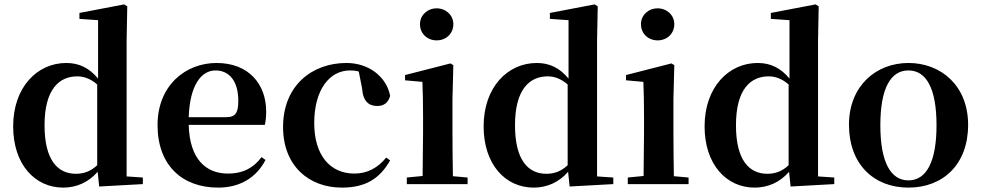

<svg xmlns="http://www.w3.org/2000/svg" viewBox="-20 -839 4472 875"><path d="M432 11 631 0V-30L557 -35V-653L560 -810L546 -819L342 -780V-753L427 -747V-481C386 -530 340 -552 282 -552C150 -552 40 -442 40 -263C40 -90 139 16 268 16C330 16 384 -9 425 -56ZM423 -86C393 -58 362 -47 326 -47C244 -47 183 -108 183 -268C183 -434 251 -491 332 -491C363 -491 393 -480 423 -454Z M974 16C1073 16 1148 -29 1190 -110L1172 -123C1137 -76 1090 -48 1019 -48C919 -48 844 -113 840 -270H1187C1191 -288 1193 -306 1193 -331C1193 -455 1114 -552 967 -552C825 -552 698 -449 698 -269C698 -84 812 16 974 16ZM840 -305C845 -452 898 -518 962 -518C1026 -518 1066 -468 1066 -380C1066 -326 1054 -305 1011 -305Z M1538 16C1645 16 1710 -24 1758 -108L1740 -121C1702 -74 1654 -48 1595 -48C1484 -48 1412 -132 1412 -278C1412 -429 1481 -518 1575 -518C1589 -518 1602 -517 1615 -513L1630 -437C1634 -376 1662 -356 1699 -356C1729 -356 1749 -370 1758 -402C1742 -488 1662 -552 1559 -552C1403 -552 1270 -450 1270 -260C1270 -83 1388 16 1538 16Z M1970 -655C2012 -655 2046 -685 2046 -729C2046 -770 2012 -801 1970 -801C1928 -801 1894 -770 1894 -729C1894 -685 1928 -655 1970 -655ZM1905 0H2111V-30L2044 -36C2043 -94 2042 -180 2042 -235V-388L2046 -542L2033 -550L1826 -497V-473L1905 -466C1907 -418 1908 -375 1908 -308V-235L1906 -37L1834 -30V0Z M2576 11 2775 0V-30L2701 -35V-653L2704 -810L2690 -819L2486 -780V-753L2571 -747V-481C2530 -530 2484 -552 2426 -552C2294 -552 2184 -442 2184 -263C2184 -90 2283 16 2412 16C2474 16 2528 -9 2569 -56ZM2567 -86C2537 -58 2506 -47 2470 -47C2388 -47 2327 -108 2327 -268C2327 -434 2395 -491 2476 -491C2507 -491 2537 -480 2567 -454Z M2977 -655C3019 -655 3053 -685 3053 -729C3053 -770 3019 -801 2977 -801C2935 -801 2901 -770 2901 -729C2901 -685 2935 -655 2977 -655ZM2912 0H3118V-30L3051 -36C3050 -94 3049 -180 3049 -235V-388L3053 -542L3040 -550L2833 -497V-473L2912 -466C2914 -418 2915 -375 2915 -308V-235L2913 -37L2841 -30V0Z M3583 11 3782 0V-30L3708 -35V-653L3711 -810L3697 -819L3493 -780V-753L3578 -747V-481C3537 -530 3491 -552 3433 -552C3301 -552 3191 -442 3191 -263C3191 -90 3290 16 3419 16C3481 16 3535 -9 3576 -56ZM3574 -86C3544 -58 3513 -47 3477 -47C3395 -47 3334 -108 3334 -268C3334 -434 3402 -491 3483 -491C3514 -491 3544 -480 3574 -454Z M4120 16C4278 16 4392 -90 4392 -270C4392 -449 4268 -552 4120 -552C3973 -552 3849 -448 3849 -270C3849 -92 3961 16 4120 16ZM4120 -17C4039 -17 3992 -100 3992 -268C3992 -437 4039 -518 4120 -518C4201 -518 4248 -437 4248 -268C4248 -100 4201 -17 4120 -17Z"/></svg>

Font: GenRyuMin2 TW B
Style: Regular
Weight: 700
Version: Version 2.100;PS 2.1;hotconv 16.6.51;makeotf.lib2.5.65220 DE